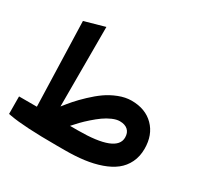

<svg xmlns="http://www.w3.org/2000/svg" viewBox="-147 -857 1058 1029"><g transform="rotate(30 382.0 -342.0)"><path d="M615.7 -220.2Q615.7 -250 597.9 -266.1Q580.1 -282.2 547.9 -282.2Q527.8 -282.2 502.4 -271.2Q477.1 -260.3 453.9 -243.7Q430.7 -227.1 406 -205.3Q381.3 -183.6 363 -164.6Q344.7 -145.5 328.6 -127H377Q615.7 -127 615.7 -220.2ZM547.9 -409.2Q633.8 -409.2 685.1 -357.4Q736.3 -305.7 736.3 -220.2Q736.3 -172.4 718 -134.8Q699.7 -97.2 667.5 -72Q635.3 -46.9 588.6 -30.5Q542 -14.2 488.3 -7.1Q434.6 0 370.6 0H318.8Q115.7 0 29.8 -16.1L13.7 -19V-35.2L13.2 -107.4V-127H32.7H123.5L107.4 -648.4L232.4 -683.6V-191.4Q253.9 -218.8 275.1 -243.2Q296.4 -267.6 330.3 -299.8Q364.3 -332 396.5 -354.7Q428.7 -377.4 469.2 -393.3Q509.8 -409.2 547.9 -409.2Z"/></g></svg>

Font: Samim FD
Style: Bold-FD
Weight: 700
Foundry: DejaVu fonts team - Redesigned by Saber Rastikerdar
Version: Version 4.0.1